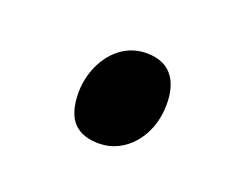

<svg xmlns="http://www.w3.org/2000/svg" viewBox="-42 -176 313 256"><g transform="rotate(20 114.5 -47.5)"><path d="M132 -115C88 -115 64 -72 64 -35C64 7 84 20 113 20C149 20 180 -13 180 -60C180 -87 170 -115 132 -115Z"/></g></svg>

Font: Temporarium
Style: Regular
Weight: 400
Version: Version 1.1